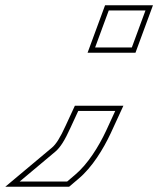

<svg xmlns="http://www.w3.org/2000/svg" viewBox="-214 -554 603 732"><path d="M54.7 -67 84.3 -131H225.3L190.3 -55C162.2 5 120.4 72 72.7 112L42.1 138H-138.9L-2.9 24C16 8 33 -19 54.7 -67ZM174.7 -444 200.6 -514H340.6L314.7 -444L314.4 -443L288.6 -373H148.6L174.4 -443ZM36.5 -75.3C15.1 -27.9 -0.9 -3.8 -15.7 8.7L-193.9 158H49.5L85.6 127.3C137.1 84.2 179.5 15.1 208.4 -46.6L256.5 -151H71.5ZM186.6 -534 119.9 -353H302.5L369.2 -534Z"/></svg>

Font: Nordica Plus
Style: NordicaClassicRgOblOl
Weight: 500
Version: Version 1.01